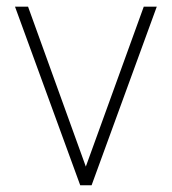

<svg xmlns="http://www.w3.org/2000/svg" viewBox="-20 -548 509 568"><path d="M405.3 -528.3H443.8L251 0H217.3L24.4 -528.3H63L233.9 -55.2Z"/></svg>

Font: Robert Sans ExtraLight
Style: Regular
Weight: 250
Designer: Christian Robertson (extended by Adam Twardoch)
Foundry: Google
Version: Version 12.135;April 2, 2019;FontCreator 11.5.0.2425 64-bit;